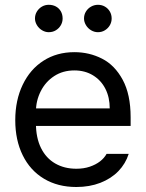

<svg xmlns="http://www.w3.org/2000/svg" viewBox="-20 -749 593 780"><path d="M42 -260.7Q42 -341.8 72.3 -404.8Q102.5 -467.8 156.7 -502.4Q210.9 -537.1 282.2 -537.1Q342.8 -537.1 394.5 -510.7Q446.3 -484.4 478.5 -424.8Q510.7 -365.2 510.7 -272.5V-237.3H100.6V-308.6H425.8Q425.8 -353.5 408.2 -388.2Q390.6 -422.9 357.9 -442.9Q325.2 -462.9 282.2 -462.9Q235.4 -462.9 200.2 -439.9Q165 -417 145.5 -378.4Q126 -339.8 126 -295.9V-248Q126 -189.5 146.5 -147.9Q167 -106.4 204.1 -85Q241.2 -63.5 290 -63.5Q320.3 -63.5 344.7 -71.8Q369.1 -80.1 386.2 -93.3Q403.3 -106.4 413.1 -124H502.9Q490.2 -84 460.9 -53.7Q431.6 -23.4 387.7 -6.3Q343.8 10.7 290 10.7Q214.8 10.7 158.7 -22.9Q102.5 -56.6 72.3 -118.2Q42 -179.7 42 -260.7ZM122.1 -673.8Q122.1 -689.5 129.9 -702.1Q137.7 -714.8 150.4 -722.2Q163.1 -729.5 177.7 -729.5Q194.3 -729.5 207 -722.7Q219.7 -715.8 227.1 -703.1Q234.4 -690.4 234.4 -673.8Q234.4 -659.2 227.1 -646.5Q219.7 -633.8 207 -626Q194.3 -618.2 177.7 -618.2Q164.1 -618.2 150.9 -626Q137.7 -633.8 129.9 -647Q122.1 -660.2 122.1 -673.8ZM321.3 -673.8Q321.3 -689.5 329.1 -702.1Q336.9 -714.8 350.1 -722.2Q363.3 -729.5 377.9 -729.5Q393.6 -729.5 406.2 -722.2Q418.9 -714.8 426.3 -702.1Q433.6 -689.5 433.6 -673.8Q433.6 -659.2 426.3 -646.5Q418.9 -633.8 406.2 -626Q393.6 -618.2 377.9 -618.2Q363.3 -618.2 350.1 -626Q336.9 -633.8 329.1 -647Q321.3 -660.2 321.3 -673.8Z"/></svg>

Font: Pretendard Std Variable
Style: Regular
Weight: 400
Designer: Base glyphs from Inter by Rasmus Andersson; Hangeul glyphs from Noto Sans CJK(Source Han Sans) by Jang Soo-young and Kan
Foundry: Kil Hyung-jin
Version: Version 1.309;Glyphs 3.2 (3225)